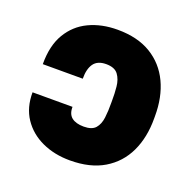

<svg xmlns="http://www.w3.org/2000/svg" viewBox="-104 -660 783 776"><g transform="rotate(20 287.0 -272.0)"><path d="M38.1 -197.3H210Q209.5 -166.5 227.5 -152.1Q245.6 -137.7 279.3 -137.7Q314.5 -137.7 329.6 -155Q344.7 -172.4 348.4 -201.7Q352.1 -231 351.6 -266.6V-275.4Q352.1 -304.7 349.1 -335Q346.2 -365.2 331.1 -385.7Q315.9 -406.2 279.3 -406.2Q242.2 -406.2 225.8 -383.1Q209.5 -359.9 210 -318.4H38.1Q37.6 -397.9 68.4 -449.7Q99.1 -501.5 152.8 -527.1Q206.5 -552.7 275.4 -552.7Q361.3 -552.7 419.4 -517.6Q477.5 -482.4 507.1 -419.9Q536.6 -357.4 536.1 -275.4V-266.6Q536.6 -184.6 507.1 -122.3Q477.5 -60.1 418.9 -25.1Q360.4 9.8 273.4 9.8Q206.5 9.8 153.1 -14.9Q99.6 -39.6 68.6 -85.9Q37.6 -132.3 38.1 -197.3Z"/></g></svg>

Font: Inter Tight Black
Style: Regular
Weight: 900
Designer: Rasmus Andersson
Foundry: rsms
Version: Version 3.004; ttfautohint (v1.8.4.7-5d5b)